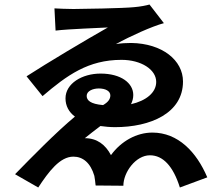

<svg xmlns="http://www.w3.org/2000/svg" viewBox="-20 -779 996 853"><path d="M419 -386C448.9 -386 470.2 -374.3 470.2 -355.1C470.2 -340.2 462 -326 437.9 -312.1C380.7 -317.1 365.1 -333.8 365.1 -353C365.1 -375 393.1 -386 419 -386ZM644.2 -758.9C631 -755 603 -749.3 576 -747.2C529.8 -742.2 337 -739 306.1 -739C279.1 -739 237.9 -740.8 221.9 -741.8L226.9 -643.1C284.8 -650.2 423.3 -654.8 459.2 -657C360.1 -600.9 188.9 -498.9 98 -440L169 -351.9C278.1 -445 371.8 -513.1 519.9 -513.1C606.9 -513.1 674 -470.2 674 -415.1C674 -367.2 628.2 -331 562.1 -316.1C568.2 -329.2 572.1 -342 572.1 -356.9C572.1 -409.8 517.8 -452.1 426.8 -452.1C344.8 -452.1 271 -408 271 -342C271 -308.9 285.9 -280.9 312.9 -261C228.7 -191.1 120 -79.9 46.9 -5L149.9 54C196.7 -17 246.1 -83.1 306.1 -83.1C348 -83.1 382.1 -55.8 399.1 2.1C402 16 402.7 28.1 404.8 45.1L528.1 46.2C528.1 -13.8 583.1 -89.1 646 -89.1C703.8 -89.1 749.3 -41.2 779.1 54L900.9 8.9C853 -104 771 -190 657 -190C587 -190 518.1 -152 473 -89.8C448.2 -136.7 410.9 -165.1 356.9 -165.1C377.8 -182.2 402 -201 426.1 -219.1C446 -216.3 468 -214.1 491.1 -214.1C648.1 -214.1 793 -275.9 793 -416.9C793 -511 701.7 -585.9 562.9 -588.1C541.9 -588.1 518.1 -587 495 -583.1C560 -619 656.2 -662.3 708.1 -676.1Z"/></svg>

Font: Karasuma Gothic
Style: Bold
Weight: 700
Designer: Rasmus Andersson / Ryoko Nishizuka
Foundry: Genbu
Version: Version 1.00